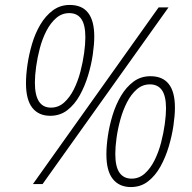

<svg xmlns="http://www.w3.org/2000/svg" viewBox="-20 -744 774 776"><path d="M183 -276Q136 -276 110.5 -308.5Q85 -341 85 -408Q85 -441 91 -482.5Q97 -524 109.5 -566.5Q122 -609 143 -644.5Q164 -680 193.5 -702Q223 -724 262 -724Q361 -724 361 -596Q361 -565 355 -523.5Q349 -482 336 -439Q323 -396 302.5 -359Q282 -322 252.5 -299Q223 -276 183 -276ZM113 0 621 -714H661L152 0ZM186 -309Q216 -309 239 -329.5Q262 -350 278.5 -383Q295 -416 305 -454.5Q315 -493 320 -529.5Q325 -566 325 -593Q325 -644 308.5 -667.5Q292 -691 260 -691Q230 -691 207 -671Q184 -651 167.5 -619Q151 -587 141 -549Q131 -511 126 -474.5Q121 -438 121 -410Q121 -309 186 -309ZM509 12Q462 12 436 -20.5Q410 -53 410 -120Q410 -153 416 -194.5Q422 -236 435 -278.5Q448 -321 469 -356.5Q490 -392 519.5 -414Q549 -436 588 -436Q687 -436 687 -309Q687 -278 681 -236.5Q675 -195 662 -151.5Q649 -108 628.5 -71Q608 -34 578.5 -11Q549 12 509 12ZM512 -22Q542 -22 565 -42.5Q588 -63 604.5 -96Q621 -129 631 -167.5Q641 -206 646 -242.5Q651 -279 651 -306Q651 -356 634.5 -379.5Q618 -403 586 -403Q556 -403 533 -383Q510 -363 493.5 -331Q477 -299 466.5 -261Q456 -223 451 -186.5Q446 -150 446 -122Q446 -70 463 -46Q480 -22 512 -22Z"/></svg>

Font: Noto Sans Disp ExtLt
Style: Italic
Weight: 200
Italic angle: -12°
Designer: Monotype Design Team
Foundry: Monotype Imaging Inc.
Version: Version 2.000;GOOG;noto-source:20170915:90ef993387c0